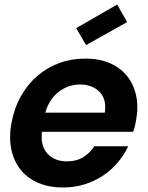

<svg xmlns="http://www.w3.org/2000/svg" viewBox="-20 -823 657 852"><path d="M335 -448Q283 -448 240.5 -415.5Q198 -383 181 -323H445Q454 -383 421.5 -415.5Q389 -448 335 -448ZM549 -174Q531 -136 503 -102.5Q475 -69 437.5 -44Q400 -19 355 -5Q310 9 259 9Q199 9 151 -11Q103 -31 72.5 -68.5Q42 -106 30.5 -159Q19 -212 31 -277Q43 -343 72.5 -395.5Q102 -448 145 -485.5Q188 -523 242.5 -543Q297 -563 359 -563Q419 -563 465.5 -543.5Q512 -524 542 -488Q572 -452 583.5 -401.5Q595 -351 584 -290Q582 -278 579 -265Q576 -252 571 -238H166Q159 -175 191 -141Q223 -107 276 -107Q321 -107 351 -126.5Q381 -146 398 -174ZM544 -725 362 -623 318 -698 500 -803Z"/></svg>

Font: SVN-Poppins SemiBold
Style: Italic
Weight: 600
Italic angle: -10°
Designer: Ninad Kale (Devanagari), Jonny Pinhorn (Latin)
Foundry: Indian Type Foundry
Version: Version 3.002 2017; ttfautohint (v1.8.3)